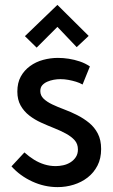

<svg xmlns="http://www.w3.org/2000/svg" viewBox="-20 -750 464 786"><path d="M343 -603 215 -730 82 -602 130 -555 215 -640 294 -557ZM318 -404 348 -478Q329 -491 306.5 -498.5Q284 -506 261.5 -509.5Q239 -513 217 -513Q187 -513 157 -505Q127 -497 103 -479.5Q79 -462 65 -436.5Q51 -411 51 -375Q51 -342 64.5 -318Q78 -294 100 -277Q122 -260 148.5 -248Q175 -236 201.5 -225.5Q228 -215 250 -203Q272 -191 285.5 -176Q299 -161 299 -138Q299 -120 290.5 -107Q282 -94 268.5 -85.5Q255 -77 239 -73.5Q223 -70 208 -70Q184 -70 161.5 -77Q139 -84 119 -96.5Q99 -109 80 -126L27 -69Q62 -30 112 -7Q162 16 216 16Q250 16 282 6Q314 -4 339 -23.5Q364 -43 379 -72Q394 -101 394 -140Q394 -177 380.5 -203Q367 -229 345 -247Q323 -265 296.5 -278.5Q270 -292 243 -302Q216 -312 194 -322.5Q172 -333 158.5 -346Q145 -359 145 -377Q145 -392 153 -401Q161 -410 173.5 -415.5Q186 -421 200 -423.5Q214 -426 227 -426Q244 -426 260 -423Q276 -420 291 -415.5Q306 -411 318 -404Z"/></svg>

Font: Advent Pro SemiBold
Style: Regular
Weight: 600
Designer: VivaRado, Andreas Kalpakidis
Foundry: VivaRado, Andreas Kalpakidis
Version: Version 3.000